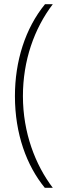

<svg xmlns="http://www.w3.org/2000/svg" viewBox="-20 -735 309 913"><path d="M51 -278C51 -98 107 53 193 158H231C148 49 89 -104 89 -278C89 -446 142 -598 231 -715H194C100 -600 51 -444 51 -278Z"/></svg>

Font: Noto Sans Georgian ExtraCondensed ExtraLight
Style: Regular
Weight: 200
Width: 2
Designer: Monotype Design Team, Akaki Razmadze
Foundry: Google LLC
Version: Version 2.005